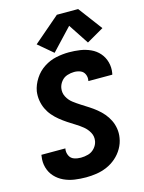

<svg xmlns="http://www.w3.org/2000/svg" viewBox="-142 -1061 861 1151"><g transform="rotate(-15 288.0 -485.5)"><path d="M246 8Q278 8 311 3Q344 -2 375.5 -15.5Q407 -29 433.5 -52Q460 -75 477.5 -105.5Q495 -136 500 -169Q505 -198 500.5 -226Q496 -254 484 -278.5Q472 -303 454.5 -323.5Q437 -344 416 -361Q395 -378 372.5 -392.5Q350 -407 327 -421.5Q304 -436 282.5 -452.5Q261 -469 248 -494Q235 -519 240 -548Q244 -570 259 -588.5Q274 -607 296 -614Q318 -621 339 -621Q360 -621 378 -613.5Q396 -606 404 -587.5Q412 -569 408 -549V-546H556Q557 -551 558 -555Q564 -590 555 -623Q546 -656 524.5 -680.5Q503 -705 472.5 -719Q442 -733 408 -738Q374 -743 339 -743Q300 -743 259.5 -734.5Q219 -726 183 -702.5Q147 -679 123.5 -642.5Q100 -606 93 -567Q89 -538 93.5 -510Q98 -482 109.5 -457.5Q121 -433 138.5 -412.5Q156 -392 177 -375Q198 -358 220.5 -343Q243 -328 266 -314Q289 -300 310 -283Q331 -266 344.5 -241.5Q358 -217 353 -188Q349 -165 332 -146Q315 -127 292 -120.5Q269 -114 246 -114Q224 -114 204 -121Q184 -128 175 -147.5Q166 -167 169 -188L170 -192H21Q20 -187 20 -183Q14 -147 23.5 -113.5Q33 -80 55.5 -55.5Q78 -31 109 -16.5Q140 -2 175 3Q210 8 246 8ZM256 -762 382 -896 465 -770 571 -831 460 -979H328L165 -839Z"/></g></svg>

Font: Iosevka Sparkle Heavy
Style: Italic
Weight: 900
Italic angle: -9°
Designer: Belleve Invis
Foundry: Belleve Invis
Version: Version 4.5.0; ttfautohint (v1.8.3)